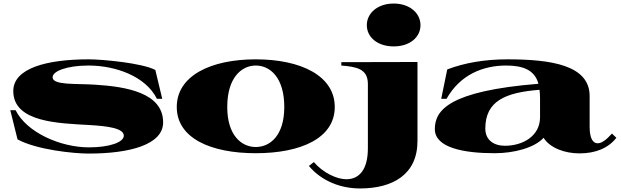

<svg xmlns="http://www.w3.org/2000/svg" viewBox="-20 -850 3508 1084"><path d="M481 17C712 17 901 -33 901 -159C901 -326 694 -361 515 -372C405 -379 277 -368 277 -414C277 -448 357 -480 480 -480C633 -480 803 -419 866 -292H896L857 -455C783 -494 560 -515 481 -515C244 -515 55 -465 55 -336C55 -158 314 -154 487 -144C584 -138 679 -127 679 -84C679 -47 599 -18 482 -18C323 -18 131 -101 68 -228H38L79 -63C188 -4 396 17 481 17Z M1424 15C1679 15 1870 -70 1870 -246C1870 -422 1679 -515 1424 -515C1169 -515 978 -422 978 -246C978 -70 1169 15 1424 15ZM1424 -20C1344 -20 1263 -85 1263 -246C1263 -412 1344 -480 1424 -480C1505 -480 1585 -412 1585 -246C1585 -85 1505 -20 1424 -20Z M2012 214C2198 214 2337 135 2337 -54V-500L1907 -499V-480C1990 -473 2057 -463 2057 -376V-13C2057 108 2008 162 1935 162C1881 162 1803 125 1752 65L1724 87C1797 174 1906 214 2012 214ZM2203 -588C2294 -588 2354 -640 2354 -708C2354 -775 2294 -830 2203 -830C2111 -830 2051 -775 2051 -708C2051 -640 2111 -588 2203 -588Z M2772 15C2882 15 2997 -15 3049 -72C3085 -15 3167 16 3252 16C3341 16 3414 -13 3460 -72L3435 -96C3407 -65 3380 -41 3354 -41C3327 -41 3309 -70 3309 -134V-308C3309 -483 3089 -515 2845 -515C2716 -515 2602 -495 2505 -458L2471 -292H2501C2578 -429 2708 -480 2837 -480C2930 -480 2998 -457 3020 -377C2513 -336 2435 -227 2435 -121C2435 -16 2598 15 2772 15ZM2831 -27C2767 -27 2720 -60 2720 -124C2720 -279 2832 -328 3026 -343C3028 -329 3029 -313 3029 -296V-188C3029 -80 2929 -27 2831 -27Z"/></svg>

Font: Sprat Extended Black
Style: Regular
Weight: 900
Width: 9
Designer: Ethan Nakache
Foundry: Collletttivo
Version: Version 2.000;Glyphs 3.2 (3217)